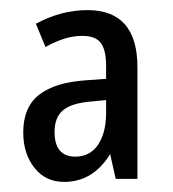

<svg xmlns="http://www.w3.org/2000/svg" viewBox="-20 -742 342 380"><path d="M153 -722Q252 -722 252 -609V-388H209L198 -437Q164 -382 107 -382Q70 -382 48 -410Q26 -438 26 -480Q26 -530 57.5 -554.5Q89 -579 149 -583L190 -586V-612Q190 -643 179.5 -657Q169 -671 143 -671Q125 -671 107.5 -665.5Q90 -660 70 -649L51 -695Q101 -722 153 -722ZM160 -541Q122 -538 105 -524Q88 -510 88 -481Q88 -432 129 -432Q158 -432 174 -455.5Q190 -479 190 -519V-544Z"/></svg>

Font: Noto Sans Lao ExtraCondensed
Style: Regular
Weight: 400
Width: 2
Designer: Monotype Design Team
Foundry: Monotype Imaging Inc.
Version: Version 2.003; ttfautohint (v1.8.4.7-5d5b)